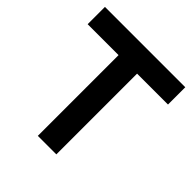

<svg xmlns="http://www.w3.org/2000/svg" viewBox="-194 -859 997 997"><g transform="rotate(45 305.0 -360.0)"><path d="M237 0V-593H10V-720H600V-593H373V0Z"/></g></svg>

Font: Manrope ExtraLight ExtraBold
Style: Regular
Weight: 800
Version: Version 4.504